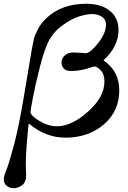

<svg xmlns="http://www.w3.org/2000/svg" viewBox="-26 -720 674 1011"><path d="M-5.9 224.1Q-5.9 208 6.6 178Q19 147.9 44.9 53.5Q70.8 -41 96.2 -190.9L142.1 -463.9Q147.9 -496.1 152.6 -515.6Q157.2 -535.2 174.1 -567.1Q190.9 -599.1 217.8 -624Q297.9 -700.2 428.2 -700.2Q505.4 -700.2 551.8 -663.6Q598.1 -627 598.1 -561Q598.1 -476.1 519 -401.9Q602.1 -345.7 602.1 -244.1Q602.1 -134.3 520.5 -64.7Q439 4.9 318.8 4.9Q213.9 4.9 125 -69.8Q110.8 60.1 109.9 140.1Q109.9 155.3 110.8 178.2Q111.8 201.2 111.8 202.1Q111.8 239.3 90.3 255.1Q68.8 271 45.9 271Q23.9 271 9 258.1Q-5.9 245.1 -5.9 224.1ZM134.8 -129.9Q134.8 -111.8 180.9 -83.5Q227.1 -55.2 273.9 -55.2Q351.1 -55.2 437.5 -132.1Q523.9 -209 523.9 -291Q523.9 -329.1 504.4 -349.6Q484.9 -370.1 470.2 -370.1Q467.3 -370.1 450.7 -364Q434.1 -357.9 406 -352.1Q377.9 -346.2 348.1 -346.2Q321.3 -346.2 309.6 -359.6Q297.9 -373 297.9 -389.2Q297.9 -398.9 302 -409.9Q306.2 -420.9 321 -432.4Q335.9 -443.8 360.8 -443.8Q374 -443.8 397.5 -441.9Q420.9 -439.9 425.8 -439.9Q448.7 -439.9 490.5 -492.9Q532.2 -545.9 532.2 -588.9Q532.2 -617.7 510.5 -631.8Q488.8 -646 459 -646Q431.2 -646 390.6 -633.5Q350.1 -621.1 301 -585Q252 -548.8 228 -499Q206.1 -454.1 183.1 -364Q160.2 -273.9 147.5 -206.8Q134.8 -139.6 134.8 -129.9Z"/></svg>

Font: CMU Serif Extra
Style: BoldSlanted
Weight: 700
Italic angle: -9.46001°
Version: Version 0.7.0